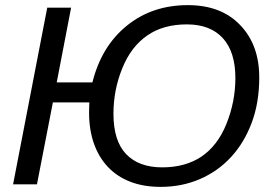

<svg xmlns="http://www.w3.org/2000/svg" viewBox="-20 -718 1062 748"><path d="M712 -698Q841 -698 915 -621Q990 -544 990 -416Q990 -318 960.5 -239.5Q931 -161 879.5 -105.5Q828 -50 758 -20Q688 10 607 10H605Q539 10 487.5 -10Q436 -30 400.5 -67.5Q365 -105 346 -158.5Q327 -212 327 -280L328 -319H186L124 0H31L164 -688H257L201 -397H340Q375 -537 473 -617Q572 -698 712 -698ZM708 -623Q616 -623 554 -580Q490 -536 456 -451Q422 -367 422 -275Q422 -169 471.5 -117.5Q521 -66 612 -66Q702 -66 765 -108Q828 -151 862 -235Q897 -322 897 -414Q897 -516 848 -569.5Q799 -623 708 -623Z"/></svg>

Font: Libra Sans Modern
Style: Italic
Weight: 400
Italic angle: -12°
Foundry: Stefan Peev, Context Ltd
Version: Version 1.000